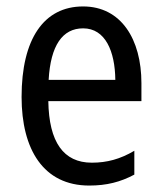

<svg xmlns="http://www.w3.org/2000/svg" viewBox="-20 -566 502 596"><path d="M238 -546C116 -546 47 -445 47 -265C47 -102 115 10 257 10C311 10 354 -1 397 -24V-98C353 -72 312 -61 265 -61C177 -61 132 -125 130 -252H419V-308C419 -444 356 -546 238 -546ZM238 -478C307 -478 337 -407 338 -318H131C137 -425 174 -478 238 -478Z"/></svg>

Font: Noto Sans Ethiopic Condensed
Style: Regular
Weight: 400
Width: 3
Designer: Monotype Design Team
Foundry: Monotype Imaging Inc.
Version: Version 2.102